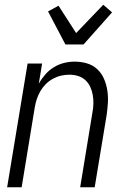

<svg xmlns="http://www.w3.org/2000/svg" viewBox="-20 -787 540 807"><path d="M10 0 96 -520H157L143 -435Q154 -455 170 -473.5Q186 -492 206.5 -504.5Q227 -517 249.5 -522.5Q272 -528 294 -528Q321 -528 346 -520.5Q371 -513 389 -496Q407 -479 417 -456Q427 -433 431 -407.5Q435 -382 433.5 -355.5Q432 -329 428 -302L378 0H317L368 -311Q372 -331 372.5 -350Q373 -369 370 -387Q367 -405 359.5 -421.5Q352 -438 339 -450Q326 -462 308.5 -467.5Q291 -473 271 -473Q254 -473 236.5 -469Q219 -465 202.5 -456Q186 -447 172.5 -433.5Q159 -420 149.5 -403.5Q140 -387 134.5 -370Q129 -353 126 -335L71 0ZM255 -600 182 -739 226 -763 300 -648 414 -767 451 -735 331 -600Z"/></svg>

Font: Iosevka Term Curly Light
Style: Italic
Weight: 300
Italic angle: -9°
Designer: Belleve Invis
Foundry: Belleve Invis
Version: Version 32.3.0